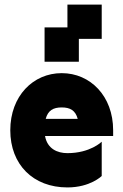

<svg xmlns="http://www.w3.org/2000/svg" viewBox="-20 -820 540 840"><path d="M175 -700V-550H325V-650H425V-800H275V-700ZM25 -250C25 -100 125 0 275 0C375 0 425 -50 425 -50V-200C425 -200 375 -150 275 -150C231 -150 187 -169 177 -225H475V-250C475 -400 375 -500 250 -500C125 -500 25 -400 25 -250ZM180 -300C190 -337 213 -350 250 -350C287 -350 310 -337 320 -300Z"/></svg>

Font: LS-VG5000 Bold
Style: Regular
Weight: 400
Designer: Justin Bihan, 2021
Foundry: Justin Bihan, 2021
Version: Version 1.000;Glyphs 3.1.2 (3151)